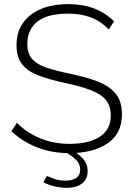

<svg xmlns="http://www.w3.org/2000/svg" viewBox="-20 -735 645 929"><path d="M506 -592Q436 -669 311 -669Q207 -669 159.5 -629.5Q112 -590 112 -523Q112 -478 134 -451.5Q156 -425 201.5 -409Q247 -393 320 -378Q397 -362 453 -340.5Q509 -319 539.5 -282Q570 -245 570 -182Q570 -88 500 -41Q430 6 316 6Q151 6 35 -100L62 -141Q106 -95 171.5 -67Q237 -39 318 -39Q410 -39 463 -73.5Q516 -108 516 -176Q516 -223 491.5 -252Q467 -281 417.5 -299.5Q368 -318 293 -334Q218 -350 166 -370Q114 -390 87 -424Q60 -458 60 -516Q60 -580 91.5 -624.5Q123 -669 179.5 -692Q236 -715 311 -715Q380 -715 434 -694.5Q488 -674 532 -632ZM303 174Q277 174 247 167.5Q217 161 190 147L207 116Q229 126 249 132.5Q269 139 294 139Q368 139 368 86Q368 59 349 39.5Q330 20 295 0L320 -15Q358 8 381 32.5Q404 57 404 93Q404 133 376 153.5Q348 174 303 174Z"/></svg>

Font: Raleway Light
Style: Regular
Weight: 300
Designer: Matt McInerney, Pablo Impallari, Rodrigo Fuenzalida
Foundry: Matt McInerney, Pablo Impallari, Rodrigo Fuenzalida
Version: Version 4.026